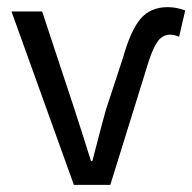

<svg xmlns="http://www.w3.org/2000/svg" viewBox="-20 -518 539 538"><path d="M187 0 12.2 -485.8H98.1L189 -210.9Q192.9 -198.7 209.7 -146.5Q226.6 -94.2 234.9 -66.9H238.8Q272 -194.8 276.9 -210.9L325.2 -357.9Q346.2 -432.6 373.8 -465.3Q401.4 -498 450.2 -498Q473.6 -498 499 -488.8L481.9 -415Q468.3 -420.9 457 -420.9Q436.5 -420.9 423.1 -403.6Q409.7 -386.2 397 -347.2L289.1 0Z"/></svg>

Font: Source Sans Pro
Style: Regular
Weight: 400
Designer: Paul D. Hunt
Foundry: Adobe Systems Incorporated
Version: Version 3.006;hotconv 1.0.111;makeotfexe 2.5.65597